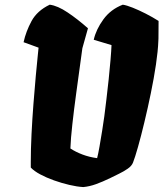

<svg xmlns="http://www.w3.org/2000/svg" viewBox="-20 -776 686 807"><path d="M330.1 10.3Q303.7 8.8 271.5 1.2Q239.3 -6.3 207 -17.8Q174.8 -29.3 148.9 -43.2Q123 -57.1 109.4 -71.8V-95.2Q109.4 -148.4 112.5 -212.4Q115.7 -276.4 120.6 -339.8Q125.5 -403.3 130.4 -456.5Q135.3 -509.8 138.7 -542.2Q142.1 -574.7 142.1 -575.7L79.1 -598.6Q88.9 -643.6 112.5 -687.3Q136.2 -731 189 -756.3Q222.2 -752 264.4 -723.6Q306.6 -695.3 349.6 -657.2V-656.7L326.2 -573.2L300.3 -383.8Q291 -315.9 284.2 -254.6Q277.3 -193.4 275.9 -151.9Q298.3 -137.2 326.7 -126.5Q355 -115.7 388.2 -111.3Q392.6 -127.9 398.2 -159.7Q403.8 -191.4 409.4 -226.6Q415 -261.7 418.5 -287.6Q422.4 -316.9 427.2 -357.9Q432.1 -398.9 436.8 -442.6Q441.4 -486.3 444.6 -524.7Q447.8 -563 448.7 -586.4L374 -608.9Q383.8 -652.3 414.6 -694.6Q445.3 -736.8 496.1 -756.3Q512.2 -753.9 537.8 -743.7Q563.5 -733.4 592.3 -718.8Q621.1 -704.1 646.5 -688Q646.5 -656.2 646.2 -640.6Q646 -625 646 -613.8Q646 -610.8 645.5 -603.5Q644 -562 635.5 -504.6Q627 -447.3 614 -384.3Q601.1 -321.3 586.9 -262.5Q572.8 -203.6 560.1 -158.7Q547.4 -113.8 539.1 -92.8Q533.7 -78.6 516.8 -66.9Q500 -55.2 480.2 -45.7Q460.4 -36.1 444.8 -28.3Q410.6 -11.7 383.5 -2Q356.4 7.8 330.1 10.3Z"/></svg>

Font: Fruktur
Style: Italic
Weight: 400
Italic angle: -8°
Designer: Viktoriya Grabowska, Eben Sorkin
Foundry: Viktoriya Grabowska
Version: Version 1.008; ttfautohint (v1.8.4.7-5d5b)